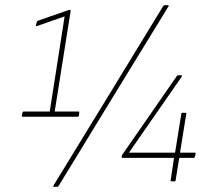

<svg xmlns="http://www.w3.org/2000/svg" viewBox="-20 -696 805 737"><path d="M68 -248Q62 -248 64 -253L66 -263Q67 -268 71 -268H171L228 -633L122 -596Q116 -594 118 -599L121 -611Q122 -613 123 -614.5Q124 -616 127 -617L242 -657Q244 -658 245 -658Q246 -658 247 -658H249Q252 -658 251 -653L190 -268H281Q285 -268 284 -263L283 -252Q282 -248 277 -248ZM187 21Q182 21 186 15L399 -333L606 -672Q608 -676 612 -676H624Q626 -676 627.5 -675Q629 -674 627 -672L418 -331L206 16Q203 21 201 21ZM638 0Q634 0 635 -3L648 -90H450Q447 -90 447 -94V-95Q447 -97 448 -99Q449 -101 450 -103L658 -403Q660 -407 664 -407H676Q678 -407 678.5 -405Q679 -403 677 -401L475 -110H652L676 -259Q676 -263 678 -263H692Q697 -263 695 -259L671 -110H727Q732 -110 731 -105L728 -94Q727 -90 724 -90H668L654 -3Q654 0 650 0Z"/></svg>

Font: Sofia Sans Semi Condensed Thin
Style: Italic
Weight: 250
Italic angle: -9°
Version: Version 4.100